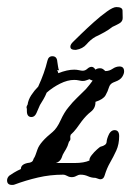

<svg xmlns="http://www.w3.org/2000/svg" viewBox="-42 -508 371 543"><path d="M-1 14Q-3 15 -8 15Q-22 15 -22 2Q-22 -5 -16 -11Q-12 -14 -3 -19.5Q6 -25 17 -30Q17 -45 42 -48Q50 -50 51.5 -55Q53 -60 56 -64Q57 -65 64 -85.5Q71 -106 107 -135Q119 -145 129.5 -168Q140 -191 152 -205Q163 -219 175.5 -231Q188 -243 201 -256Q206 -262 211 -268Q216 -274 220 -280Q214 -282 211 -284Q207 -283 202.5 -281Q198 -279 192 -279Q188 -279 181.5 -280.5Q175 -282 168 -282Q149 -282 128 -271.5Q107 -261 90 -246Q86 -236 81 -227.5Q76 -219 71 -211L61 -188Q56 -177 47 -177Q34 -177 34 -194V-200Q34 -201 33.5 -202Q33 -203 33 -204Q33 -208 36 -212Q38 -226 46.5 -239Q55 -252 66 -263Q84 -302 92 -336Q95 -349 106 -349Q119 -349 120 -334Q121 -329 122 -321Q123 -313 125 -309Q123 -309 122 -310H120L123 -301Q148 -311 168 -311Q175 -311 181.5 -309.5Q188 -308 192 -308Q199 -308 205 -313.5Q211 -319 217 -319Q223 -319 228 -311Q233 -315 241 -315Q246 -315 249.5 -312.5Q253 -310 256 -307Q267 -307 276.5 -313.5Q286 -320 296 -320Q309 -320 309 -306Q309 -299 303.5 -290.5Q298 -282 284 -277L279 -275Q269 -271 266 -260.5Q263 -250 256.5 -238.5Q250 -227 228 -220V-219Q228 -202 215 -192Q202 -182 189 -165Q182 -155 174.5 -145Q167 -135 158 -127Q156 -122 157 -117Q158 -112 153 -107Q152 -104 151 -101Q150 -98 149 -95Q145 -86 140 -78.5Q135 -71 132 -61Q127 -50 116 -47H127Q145 -47 170 -47Q195 -47 211 -54Q210 -60 217 -69Q224 -78 232.5 -85.5Q241 -93 242 -93Q259 -97 259.5 -106.5Q260 -116 267 -130Q273 -140 282 -140Q295 -140 295 -123Q295 -100 287 -82.5Q279 -65 269.5 -48.5Q260 -32 254 -12Q251 -1 242 -1Q239 -1 235.5 -2.5Q232 -4 228 -5Q217 -5 207 -9.5Q197 -14 186 -14Q180 -14 174 -10.5Q168 -7 161 -7Q154 -7 148 -10.5Q142 -14 136 -14Q100 -14 65.5 -6Q31 2 -1 14ZM173 -367H170Q157 -367 157 -376Q157 -382 164 -389Q171 -396 187.5 -412Q204 -428 223.5 -445.5Q243 -463 260.5 -475.5Q278 -488 287 -488Q304 -488 304.5 -478.5Q305 -469 305 -457Q305 -447 295 -441.5Q285 -436 276 -432Q266 -424 253.5 -417Q241 -410 228 -404Q214 -396 203 -383Q192 -370 173 -367Z"/></svg>

Font: RU Serius
Style: Regular
Weight: 400
Designer: Robert E. Leuschke
Foundry: Robert E. Leuschke
Version: Version 1.011; ttfautohint (v1.8.3)